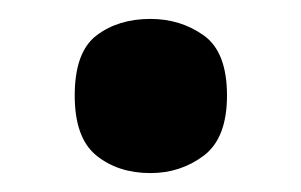

<svg xmlns="http://www.w3.org/2000/svg" viewBox="-20 -456 318 203"><path d="M139 -273Q105 -273 82 -291.5Q59 -310 59 -355Q59 -401 82 -418.5Q105 -436 139 -436Q171 -436 195.5 -418.5Q220 -401 220 -355Q220 -310 195.5 -291.5Q171 -273 139 -273Z"/></svg>

Font: Noto Serif Armenian Condensed ExtraBold
Style: Regular
Weight: 800
Width: 3
Designer: Monotype Design Team
Foundry: Monotype Imaging Inc.
Version: Version 2.008; ttfautohint (v1.8.4.7-5d5b)